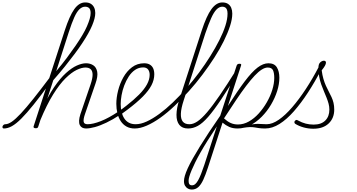

<svg xmlns="http://www.w3.org/2000/svg" viewBox="-216 -1039 2934 1578"><path d="M-184 17Q-192 17 -194.5 11.5Q-197 6 -195 -0.5Q-193 -7 -187 -12.5Q-181 -18 -172 -18Q-149 -18 -118.5 -39Q-88 -60 -44.5 -106.5Q-1 -153 58.5 -227.5Q118 -302 199 -410Q210 -425 212 -416Q214 -407 209 -388.5Q204 -370 194 -356Q118 -251 60.5 -179.5Q3 -108 -40.5 -64.5Q-84 -21 -118.5 -2Q-153 17 -184 17ZM491 17Q473 17 460 10Q447 3 440 -11Q433 -25 434 -47.5Q435 -70 445 -101L528 -344Q545 -394 545 -424.5Q545 -455 530 -469.5Q515 -484 486 -484Q455 -484 413.5 -464Q372 -444 323 -396Q274 -348 221 -263Q168 -178 114 -48L130 -138Q178 -248 228 -321.5Q278 -395 326 -438.5Q374 -482 416 -500.5Q458 -519 491 -519Q525 -519 550.5 -502.5Q576 -486 583 -449Q590 -412 568 -350L483 -103Q468 -60 471.5 -39Q475 -18 503 -18Q511 -18 514.5 -12.5Q518 -7 516.5 -0.5Q515 6 508.5 11.5Q502 17 491 17ZM78 15Q68 15 63 11Q58 7 60 0L316 -788Q355 -908 394.5 -963.5Q434 -1019 484 -1019Q513 -1019 531 -1007.5Q549 -996 558 -976.5Q567 -957 567 -932Q567 -911 560.5 -885.5Q554 -860 541 -829Q528 -798 507.5 -761.5Q487 -725 459.5 -683.5Q432 -642 396.5 -594.5Q361 -547 318 -493.5Q275 -440 222 -380L99 0Q96 8 92.5 11.5Q89 15 78 15ZM246 -454Q295 -512 334.5 -565Q374 -618 405.5 -664Q437 -710 460.5 -749.5Q484 -789 498.5 -822.5Q513 -856 521 -883.5Q529 -911 529 -932Q529 -948 524.5 -960Q520 -972 509.5 -978Q499 -984 484 -984Q459 -984 437 -963Q415 -942 394.5 -896.5Q374 -851 349 -774Z M490 17Q481 17 478 11.5Q475 6 478 -0.5Q481 -7 488 -12.5Q495 -18 504 -18Q548 -18 613 -43.5Q678 -69 760 -124Q765 -127 769 -125Q773 -123 775.5 -117Q778 -111 777 -105Q776 -99 770 -95Q711 -56 658.5 -31Q606 -6 563.5 5.5Q521 17 490 17Z M757 -123Q774 -133 789.5 -145Q805 -157 821 -169Q884 -218 927 -261.5Q970 -305 992 -345.5Q1014 -386 1014 -424Q1014 -451 1001 -468Q988 -485 961 -485Q952 -485 948.5 -490Q945 -495 946.5 -502Q948 -509 954 -514Q960 -519 969 -519Q997 -519 1015.5 -508Q1034 -497 1043 -477Q1052 -457 1052 -428Q1052 -383 1029 -338.5Q1006 -294 957.5 -245Q909 -196 832 -138Q817 -127 802 -116Q787 -105 772 -94Z M891 17Q852 17 823.5 1Q795 -15 776.5 -43Q758 -71 749 -108Q740 -145 740 -186Q740 -236 754.5 -294Q769 -352 797.5 -403Q826 -454 869 -486.5Q912 -519 969 -519Q978 -519 981.5 -514Q985 -509 983.5 -502Q982 -495 976 -490Q970 -485 961 -485Q924 -485 894 -464.5Q864 -444 842 -410Q820 -376 805 -336Q790 -296 783 -256Q776 -216 776 -184Q776 -150 783 -120Q790 -90 804.5 -67Q819 -44 842.5 -31Q866 -18 899 -18Q941 -18 990 -40.5Q1039 -63 1093.5 -103Q1148 -143 1204 -196.5Q1260 -250 1315 -312.5Q1370 -375 1420 -442.5Q1470 -510 1512.5 -578Q1555 -646 1587 -709.5Q1619 -773 1636.5 -828Q1654 -883 1654 -926Q1654 -935 1660 -940Q1666 -945 1673.5 -945Q1681 -945 1687 -940Q1693 -935 1693 -926Q1693 -882 1674.5 -825Q1656 -768 1623.5 -702Q1591 -636 1546 -566Q1501 -496 1448 -425.5Q1395 -355 1337 -290.5Q1279 -226 1219.5 -169.5Q1160 -113 1102 -71.5Q1044 -30 990 -6.5Q936 17 891 17Z M1329 17Q1282 17 1258 -12.5Q1234 -42 1234.5 -96Q1235 -150 1258 -221L1442 -788Q1481 -908 1521.5 -963.5Q1562 -1019 1611 -1019Q1640 -1019 1658 -1007Q1676 -995 1684.5 -974.5Q1693 -954 1693 -928Q1693 -919 1687 -914Q1681 -909 1673.5 -909Q1666 -909 1660 -914Q1654 -919 1654 -928Q1654 -946 1649.5 -958.5Q1645 -971 1635.5 -977.5Q1626 -984 1611 -984Q1586 -984 1563.5 -961Q1541 -938 1519.5 -889.5Q1498 -841 1472 -766L1294 -215Q1272 -148 1270.5 -104.5Q1269 -61 1286.5 -39.5Q1304 -18 1340 -18Q1349 -18 1352 -12.5Q1355 -7 1353 -0.5Q1351 6 1344.5 11.5Q1338 17 1329 17Z M1330 17Q1321 17 1317 11.5Q1313 6 1314.5 -0.5Q1316 -7 1323 -12.5Q1330 -18 1342 -18Q1372 -18 1406.5 -41Q1441 -64 1485.5 -116Q1530 -168 1589 -254Q1648 -340 1727 -466Q1731 -475 1738 -474Q1745 -473 1749 -467Q1753 -461 1748 -453Q1663 -314 1602 -222.5Q1541 -131 1495 -78.5Q1449 -26 1410 -4.5Q1371 17 1330 17Z M1964 17Q1933 17 1913 14Q1893 11 1876 8Q1859 5 1837 5.5Q1815 6 1780 12L1802 -5Q1837 -14 1860.5 -17.5Q1884 -21 1902.5 -21Q1921 -21 1937.5 -19.5Q1954 -18 1975 -18Q1984 -18 1988.5 -12.5Q1993 -7 1991.5 -0.5Q1990 6 1983 11.5Q1976 17 1964 17ZM1359 519Q1343 519 1328.5 511Q1314 503 1305 488Q1296 473 1296 449Q1296 431 1303.5 405Q1311 379 1327 344Q1343 309 1368 264.5Q1393 220 1426 166.5Q1459 113 1501 49Q1543 -15 1594 -88L1729 -500Q1732 -508 1737.5 -511.5Q1743 -515 1753 -515Q1762 -515 1765 -511.5Q1768 -508 1765 -500L1657 -168Q1737 -293 1795.5 -370.5Q1854 -448 1900.5 -483.5Q1947 -519 1990 -519Q2039 -519 2059.5 -485.5Q2080 -452 2080 -400Q2080 -348 2062 -291Q2044 -234 2011.5 -179Q1979 -124 1935.5 -80Q1892 -36 1841.5 -9.5Q1791 17 1737 17Q1697 17 1668 4Q1639 -9 1613 -31L1493 338Q1473 399 1454.5 439Q1436 479 1413.5 499Q1391 519 1359 519ZM1334 447Q1334 466 1340.5 475Q1347 484 1362 484Q1377 484 1389 473.5Q1401 463 1412.5 442.5Q1424 422 1436.5 390.5Q1449 359 1463 317L1566 0Q1525 61 1491.5 114.5Q1458 168 1432.5 213Q1407 258 1388.5 295.5Q1370 333 1358 362Q1346 391 1340 412Q1334 433 1334 447ZM1625 -66Q1652 -41 1679 -28.5Q1706 -16 1740 -16Q1786 -16 1829.5 -40.5Q1873 -65 1910.5 -106.5Q1948 -148 1977 -198.5Q2006 -249 2022 -301Q2038 -353 2038 -399Q2038 -440 2027.5 -462Q2017 -484 1984 -484Q1962 -484 1935 -467Q1908 -450 1876.5 -416.5Q1845 -383 1807 -333Q1769 -283 1724 -216Q1679 -149 1625 -66Z M1964 17Q1957 17 1954.5 11.5Q1952 6 1953.5 -0.5Q1955 -7 1961 -12.5Q1967 -18 1976 -18Q2022 -18 2075.5 -55Q2129 -92 2185.5 -157.5Q2242 -223 2297.5 -307.5Q2353 -392 2403 -488Q2410 -499 2416.5 -497.5Q2423 -496 2426.5 -487Q2430 -478 2424 -466Q2372 -366 2315 -278.5Q2258 -191 2199.5 -124.5Q2141 -58 2081.5 -20.5Q2022 17 1964 17Z M2359 19Q2319 19 2280.5 8.5Q2242 -2 2211 -21Q2204 -26 2203.5 -33.5Q2203 -41 2208 -46Q2215 -53 2220 -53.5Q2225 -54 2233 -49Q2266 -31 2297 -23Q2328 -15 2362 -15Q2424 -15 2457.5 -48.5Q2491 -82 2491 -138Q2491 -163 2484.5 -187Q2478 -211 2468 -236Q2458 -261 2446.5 -288Q2435 -315 2424.5 -344.5Q2414 -374 2407.5 -408Q2401 -442 2401 -481Q2401 -513 2416 -526.5Q2431 -540 2446 -540Q2455 -540 2459 -535.5Q2463 -531 2463 -524Q2463 -514 2454.5 -498.5Q2446 -483 2428 -461Q2433 -422 2442 -391Q2451 -360 2462.5 -334.5Q2474 -309 2486 -286.5Q2498 -264 2508.5 -241.5Q2519 -219 2525 -194Q2531 -169 2531 -138Q2531 -68 2485.5 -24.5Q2440 19 2359 19Z"/></svg>

Font: Playwrite US Trad Thin
Style: Regular
Weight: 250
Designer: Veronika Burian, José Scaglione
Foundry: TypeTogether
Version: Version 1.003